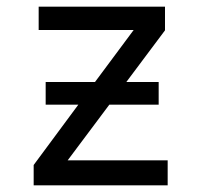

<svg xmlns="http://www.w3.org/2000/svg" viewBox="-20 -556 603 576"><path d="M81 0V-61L215 -242H117V-310H265L381 -466H96V-536H475V-465L359 -310H456V-242H308L183 -75H483V0Z"/></svg>

Font: Noto Sans Mono SemiCondensed
Style: Regular
Weight: 400
Width: 4
Designer: Monotype Design Team
Foundry: Monotype Imaging Inc.
Version: Version 2.014